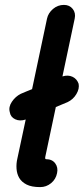

<svg xmlns="http://www.w3.org/2000/svg" viewBox="-20 -754 342 784"><path d="M168 -104Q193 -104 205.5 -87Q218 -70 213 -47Q208 -22 188.5 -6Q169 10 144 10Q109 10 88.5 -0.5Q68 -11 58.5 -27.5Q49 -44 47.5 -65Q46 -86 51 -107L85 -266Q61 -258 42 -267Q23 -276 20 -296Q14 -317 28.5 -338.5Q43 -360 65 -371Q77 -376 87.5 -380.5Q98 -385 111 -390L172 -678Q177 -701 196.5 -717.5Q216 -734 241 -734Q264 -734 277 -717.5Q290 -701 285 -678L235 -442Q258 -449 276 -440.5Q294 -432 301 -412Q305 -392 292 -370Q279 -348 256 -337L208 -317L165 -114Q163 -104 168 -104Z"/></svg>

Font: VDS
Style: Bold Italic
Weight: 700
Designer: artmaker
Foundry: artmaker
Version: Version 1.000 2009 initial release